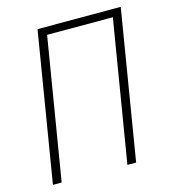

<svg xmlns="http://www.w3.org/2000/svg" viewBox="-109 -825 819 914"><g transform="rotate(-15 300.0 -367.5)"><path d="M39 0 160 -735H570L449 0H406L521 -697H197L82 0Z"/></g></svg>

Font: Iosevka XLt Ex Obl
Style: Regular
Weight: 200
Width: 7
Italic angle: -9°
Monospace: yes
Designer: Belleve Invis
Foundry: Belleve Invis
Version: Version 32.5.0; ttfautohint (v1.8.4)